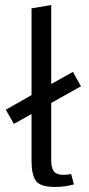

<svg xmlns="http://www.w3.org/2000/svg" viewBox="-20 -737 353 761"><path d="M231 -44Q244 -44 262 -47L273 -6Q237 4 198 4Q140 4 122.5 -20Q105 -44 105 -99V-285L35 -246L3 -302L105 -360V-704L183 -717V-404L269 -452L301 -395L183 -329V-101Q183 -72 193.5 -58Q204 -44 231 -44Z"/></svg>

Font: EauTestInfant Medium
Style: Regular
Weight: 500
Designer: Christian Thalmann (Catharsis Fonts)
Version: Version 0.001;PS 000.001;hotconv 1.0.88;makeotf.lib2.5.64775